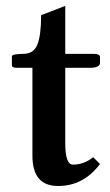

<svg xmlns="http://www.w3.org/2000/svg" viewBox="-20 -615 371 645"><path d="M199.2 -387.2V-134.8Q199.2 -61.5 225.1 -62Q262.2 -62 293 -86.9L315.9 -64Q259.8 10.3 174.8 9.8Q88.9 9.8 88.9 -91.8V-387.2H38.1Q20 -387.2 20 -395V-425.8Q20 -433.6 58.1 -434.1Q93.3 -434.1 105.7 -465.6Q118.2 -497.1 118.2 -564L199.2 -595.2V-434.1H293.9Q315.9 -434.1 315.9 -423.8V-403.8Q315.9 -386.7 278.8 -387.2Z"/></svg>

Font: Linux Libertine
Style: Semibold
Weight: 600
Designer: Philipp H. Poll
Foundry: Philipp H. Poll
Version: Version 5.1.2 ; ttfautohint (v0.9)